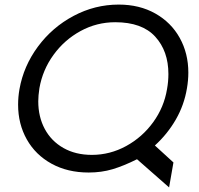

<svg xmlns="http://www.w3.org/2000/svg" viewBox="-20 -739 868 838"><path d="M737 -30 656 -104Q711 -154 747.5 -217.5Q784 -281 796 -354Q802 -389 802 -422Q802 -506 764.5 -573.5Q727 -641 658 -680Q589 -719 498 -719Q394 -719 301 -669.5Q208 -620 145.5 -535.5Q83 -451 65 -350Q59 -316 59 -282Q59 -198 97 -130.5Q135 -63 205 -24.5Q275 14 367 14Q423 14 471.5 -0.5Q520 -15 578 -44L718 79ZM715 -416Q715 -383 709 -350Q696 -271 648.5 -205.5Q601 -140 530.5 -101.5Q460 -63 381 -63Q310 -63 257 -93Q204 -123 175.5 -176Q147 -229 147 -297Q147 -321 152 -354Q166 -434 213.5 -499.5Q261 -565 331.5 -603.5Q402 -642 483 -642Q600 -642 657.5 -579Q715 -516 715 -416Z"/></svg>

Font: Geom Light
Style: Italic
Weight: 300
Italic angle: -10°
Version: Version 1.102